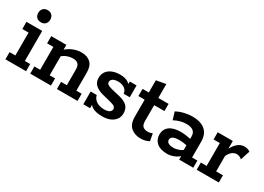

<svg xmlns="http://www.w3.org/2000/svg" viewBox="-16 -1183 2447 1783"><g transform="rotate(30 1207.5 -291.0)"><path d="M21 0V-77H83V-322H16V-399H185V-77H242V0ZM134 -462Q103 -462 86 -480Q69 -498 69 -526Q69 -555 86 -573.5Q103 -592 134 -592Q164 -592 181 -573.5Q198 -555 198 -526Q198 -498 181 -480Q164 -462 134 -462Z M287 0V-77H349V-322H282V-399H444V-338L431 -335Q469 -373 513.5 -391Q558 -409 602 -409Q665 -409 701 -375.5Q737 -342 737 -271V-77H794V0H573V-77H635V-245Q635 -285 617 -303Q599 -321 560 -321Q531 -321 501 -310Q471 -299 439 -271L451 -303V-77H509V0Z M1063 10Q991 10 954.5 -13.5Q918 -37 905 -76L929 -83V0H856V-137H921Q927 -111 944.5 -92.5Q962 -74 988 -64.5Q1014 -55 1044 -55Q1084 -55 1102.5 -68Q1121 -81 1121 -101Q1121 -114 1109.5 -125Q1098 -136 1062 -145L970 -168Q917 -182 886.5 -209.5Q856 -237 856 -284Q856 -323 876 -351.5Q896 -380 932.5 -395Q969 -410 1016 -410Q1072 -410 1104 -388.5Q1136 -367 1147 -331L1124 -330V-399H1197V-272H1132Q1129 -297 1115 -313Q1101 -329 1079.5 -337Q1058 -345 1034 -345Q996 -345 976.5 -332Q957 -319 957 -299Q957 -282 970 -272.5Q983 -263 1014 -255L1106 -233Q1162 -220 1192 -192.5Q1222 -165 1222 -113Q1222 -75 1202 -47.5Q1182 -20 1146.5 -5Q1111 10 1063 10Z M1475 10Q1411 10 1369.5 -25.5Q1328 -61 1328 -140V-322H1261V-399H1328V-530L1430 -548V-399H1540V-322H1430V-154Q1430 -110 1449 -94Q1468 -78 1501 -78Q1515 -78 1527.5 -81.5Q1540 -85 1550 -89L1564 -12Q1548 -3 1524.5 3.5Q1501 10 1475 10Z M1758 10Q1685 10 1646.5 -23.5Q1608 -57 1608 -111Q1608 -167 1649.5 -199Q1691 -231 1773 -231Q1799 -231 1832 -226Q1865 -221 1893 -213L1876 -202V-246Q1876 -282 1852 -301.5Q1828 -321 1779 -321Q1745 -321 1712 -312Q1679 -303 1649 -286L1624 -367Q1663 -388 1708 -398.5Q1753 -409 1790 -409Q1882 -409 1930 -367.5Q1978 -326 1978 -245V-77H2035V0H1884V-65L1899 -53Q1874 -23 1835 -6.5Q1796 10 1758 10ZM1781 -68Q1810 -68 1840.5 -79.5Q1871 -91 1886 -108L1876 -78V-172L1893 -144Q1867 -152 1841 -155Q1815 -158 1791 -158Q1751 -158 1729.5 -146.5Q1708 -135 1708 -112Q1708 -91 1727 -79.5Q1746 -68 1781 -68Z M2072 0V-77H2134V-322H2067V-399H2229V-284L2219 -294Q2244 -352 2277 -380.5Q2310 -409 2349 -409Q2383 -409 2412 -391L2379 -289Q2365 -301 2351 -306.5Q2337 -312 2324 -312Q2296 -312 2273 -293Q2250 -274 2236 -241V-77H2309V0Z"/></g></svg>

Font: Rokkitt SemiBold
Style: Regular
Weight: 600
Designer: Vernon Adams
Foundry: Vernon Adams
Version: Version 3.103